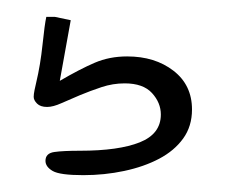

<svg xmlns="http://www.w3.org/2000/svg" viewBox="-20 -27 268 228"><path d="M45 -7 64 -3 51 69Q75 55 92.5 47.5Q110 40 131 40Q164 40 186 57Q208 74 208 103Q208 123 197.5 137.5Q187 152 169 161.5Q151 171 127.5 176Q104 181 79 181Q51 181 42.5 176Q34 171 34 164Q34 155 44.5 153.5Q55 152 75 152Q121 152 146 142Q171 132 171 109Q171 95 160.5 83.5Q150 72 128 72Q114 72 100.5 76.5Q87 81 75 86Q63 91 53 95.5Q43 100 36 100Q28 100 24 96Q20 92 20 88Q20 85 21 80Q22 75 23 71Q28 50 30.5 26Q33 2 35 -7Z"/></svg>

Font: Life Savers
Style: Regular
Weight: 400
Version: Version 2.001; ttfautohint (v0.93) -l 8 -r 50 -G 200 -x 14 -